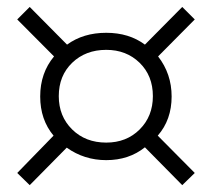

<svg xmlns="http://www.w3.org/2000/svg" viewBox="-20 -627 613 555"><path d="M65.9 -91.8 29.8 -127 134.8 -234.9Q96.2 -281.2 96.2 -348.1Q96.2 -416 136.2 -463.9L29.8 -570.8L65.9 -606.9L173.8 -498Q220.7 -532.2 287.1 -532.2Q353 -532.2 398.9 -498L506.8 -606.9L543 -570.8L437 -463.9Q476.1 -413.6 476.1 -348.1Q476.1 -280.8 436 -234.9L543 -127L506.8 -91.8L398.9 -201.2Q352.5 -164.1 287.1 -164.1Q223.6 -164.1 172.9 -200.2ZM149.9 -349.1Q149.9 -291 188.5 -252.9Q227.1 -214.8 287.1 -214.8Q345.7 -214.8 383.8 -252.9Q421.9 -291 421.9 -349.1Q421.9 -408.2 383.5 -445.6Q345.2 -482.9 287.1 -482.9Q227.5 -482.9 188.7 -445.6Q149.9 -408.2 149.9 -349.1Z"/></svg>

Font: Lumene Sans Light
Style: Regular
Weight: 300
Designer: Deni Anggara
Version: Version 1.003;Glyphs 3.1.2 (3151)